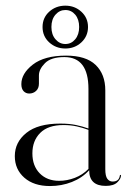

<svg xmlns="http://www.w3.org/2000/svg" viewBox="-20 -632 450 661"><path d="M31 -94.5Q31 -142.5 70.8 -174.5Q110.5 -206.5 187.5 -206.5Q219 -206.5 242.2 -201.5Q265.5 -196.5 284.5 -189.5V-326Q284.5 -435.5 201.5 -435.5Q155.5 -435.5 134.8 -414.5Q114 -393.5 114 -372.5V-344Q114 -328 104.2 -319Q94.5 -310 80.5 -310Q69 -310 61.2 -318.2Q53.5 -326.5 53.5 -342.5Q53.5 -379 93.2 -409.8Q133 -440.5 207.5 -440.5Q276 -440.5 309.2 -408.5Q342.5 -376.5 342.5 -321V-49.5Q342.5 -26 349.5 -16.5Q356.5 -7 367.5 -7Q390 -7 392.5 -27.5Q393 -30 395 -30Q396.5 -30 396.5 -27.5Q396.5 -17 384 -4.5Q371.5 8 344 8Q287 8 287 -46Q263 -19.5 227.5 -5.5Q192 8.5 152 8.5Q96.5 8.5 63.8 -20.2Q31 -49 31 -94.5ZM91.5 -104Q91.5 -61 116.8 -35.2Q142 -9.5 183.5 -9.5Q211 -9.5 237.8 -19.8Q264.5 -30 284.5 -50.5V-185Q265.5 -192 244.5 -196.8Q223.5 -201.5 198.5 -201.5Q145.5 -201.5 118.5 -174.5Q91.5 -147.5 91.5 -104ZM205 -465Q172.5 -465 149.5 -486Q126.5 -507 126.5 -539Q126.5 -571 149.5 -591.8Q172.5 -612.5 205 -612.5Q237.5 -612.5 260.2 -591.5Q283 -570.5 283 -539Q283 -507.5 260.2 -486.2Q237.5 -465 205 -465ZM205 -597.5Q185 -597.5 171 -581.5Q157 -565.5 157 -539Q157 -513 171 -496.8Q185 -480.5 205 -480.5Q225.5 -480.5 239 -496.8Q252.5 -513 252.5 -539Q252.5 -565.5 239 -581.5Q225.5 -597.5 205 -597.5Z"/></svg>

Font: Fraunces 144pt Light
Style: Regular
Weight: 300
Version: Version 1.000;[b76b70a41]